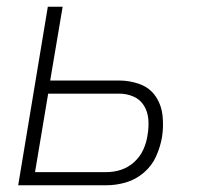

<svg xmlns="http://www.w3.org/2000/svg" viewBox="-20 -550 616 570"><path d="M34 0H296Q325 0 354 -8.5Q383 -17 407 -37.5Q431 -58 443.5 -86Q456 -114 461 -143Q466 -175 462.5 -207Q459 -239 442 -264Q425 -289 395.5 -300Q366 -311 333 -311H129L166 -530H122ZM84 -39 123 -272H334Q357 -272 377 -263Q397 -254 408 -235.5Q419 -217 420.5 -194Q422 -171 418 -149Q415 -127 405.5 -106Q396 -85 378.5 -69Q361 -53 339.5 -46Q318 -39 296 -39Z"/></svg>

Font: Iosevka Sparkle XLtObl
Style: Regular
Weight: 200
Italic angle: -9°
Designer: Belleve Invis
Foundry: Belleve Invis
Version: Version 4.5.0; ttfautohint (v1.8.3)